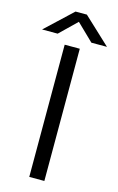

<svg xmlns="http://www.w3.org/2000/svg" viewBox="-188 -1023 664 1080"><g transform="rotate(15 144.0 -483.0)"><path d="M188 0H100.1V-770H188ZM110.8 -965.8H176.8L333 -819.8H242.2L144 -915L45.9 -819.8H-44.9Z"/></g></svg>

Font: Junction Regular
Style: Regular
Weight: 500
Designer: Caroline Hadilaksono
Foundry: Caroline Hadilaksono
Version: Version 1.056